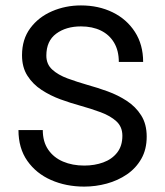

<svg xmlns="http://www.w3.org/2000/svg" viewBox="-20 -671 603 701"><path d="M47.4 -196.2Q47.4 -129.9 79.7 -83.8Q112.1 -37.6 166.6 -13.7Q221.2 10.3 287.6 10.3Q329.3 10.3 369.8 -0.7Q410.2 -11.7 443.3 -34.2Q476.3 -56.7 495.9 -91.1Q515.6 -125.4 515.6 -172.2Q515.6 -218 495.5 -249.7Q475.5 -281.4 443.1 -302.6Q410.8 -323.7 373.1 -337.4Q335.4 -351.1 300 -360.8Q261.4 -371.9 226.8 -384.6Q192.1 -397.4 170.7 -417Q149.2 -436.6 149.2 -467.9Q149.2 -521.4 185.1 -548Q221 -574.6 275.6 -574.6Q317.3 -574.6 348.4 -559.4Q379.5 -544.1 396.6 -515.1Q413.8 -486.1 413.8 -444.9H502.6Q502.6 -508.1 472.6 -554.5Q442.6 -601 391.2 -626.1Q339.8 -651.2 275.6 -651.2Q219.2 -651.2 170 -630Q120.7 -608.8 90.6 -568.2Q60.4 -527.6 60.4 -469.4Q60.4 -425.2 80.2 -394.4Q99.9 -363.5 131.8 -342.7Q163.6 -321.9 200.7 -308.3Q237.8 -294.8 272.9 -285.2Q312.4 -274.2 347.6 -261.2Q382.8 -248.2 404.8 -228.2Q426.8 -208.1 426.8 -175.5Q426.8 -138 407.7 -113.8Q388.6 -89.5 357 -78Q325.4 -66.5 287.6 -66.5Q244.4 -66.5 210.1 -81.1Q175.9 -95.7 156.1 -124.5Q136.2 -153.4 136.2 -196.2Z"/></svg>

Font: Estedad-VF-FD Black
Style: Regular
Weight: 900
Designer: Amin Abedi
Version: Version 4.000